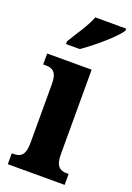

<svg xmlns="http://www.w3.org/2000/svg" viewBox="-147 -821 602 876"><g transform="rotate(20 153.5 -383.0)"><path d="M73 -619V-606H140C197 -645 286 -721 307 -756V-766H157C141 -721 98 -662 73 -619ZM11 0H287V-53H278C245 -53 223 -67 223 -125V-536H7V-483H21C53 -483 75 -469 75 -415V-125C75 -68 54 -53 21 -53H11Z"/></g></svg>

Font: Noto Serif Hebrew ExtraCondensed ExtraBold
Style: Regular
Weight: 800
Width: 2
Designer: Monotype Design Team
Foundry: Monotype Imaging Inc.
Version: Version 2.004